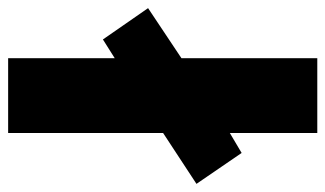

<svg xmlns="http://www.w3.org/2000/svg" viewBox="-206 -616 800 472"><g transform="rotate(-90 194.0 -380.0)"><path d="M103 -215 54 -186 -22 -297 103 -379V-760H287V-498L333 -527L410 -416L287 -334V0H103Z"/></g></svg>

Font: Noto Sans Display Black Narrow
Style: Regular
Weight: 900
Width: 4
Designer: Monotype Design team
Foundry: Monotype Imaging Inc.
Version: Version 1.000